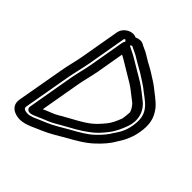

<svg xmlns="http://www.w3.org/2000/svg" viewBox="-200 -819 992 992"><g transform="rotate(45 296.5 -323.0)"><path d="M164 -418C157 -378 145 -337 137 -292L94 -44C91 -29 103 -19 114 -19C125 -19 134 -22 143 -26C169 -37 187 -46 209 -54C237 -65 259 -80 281 -92C324 -116 367 -138 407 -169C434 -188 456 -214 473 -236C497 -265 511 -298 523 -331C546 -396 520 -450 481 -478C458 -495 435 -516 406 -534C368 -556 338 -574 300 -597C274 -613 261 -617 237 -630C237 -630 205 -652 197 -608ZM214 -418 240 -569C248 -565 256 -561 269 -553C307 -530 336 -513 374 -490C398 -475 420 -455 446 -436C461 -426 476 -404 480 -386C480 -381 477 -348 475 -338C464 -308 451 -281 436 -263C418 -241 400 -221 381 -206C346 -178 306 -159 262 -134C237 -120 217 -107 198 -100C181 -94 167 -87 150 -80L187 -292C194 -334 206 -375 214 -418ZM190 -631C190 -633 194 -636 197 -636C199 -636 199 -636 200 -634C203 -629 218 -612 240 -635C244 -639 246 -638 248 -637L258 -632C278 -622 286 -620 308 -606C340 -586 361 -577 388 -559C406 -547 424 -536 439 -525C491 -482 551 -458 541 -367C536 -319 522 -289 499 -256C498 -255 497 -255 497 -254C483 -228 462 -204 438 -181C408 -151 366 -128 323 -104C287 -83 246 -58 212 -44C188 -35 169 -25 147 -16C131 -10 121 -8 113 -8C85 -8 78 -17 80 -30L126 -291C134 -334 145 -374 153 -418ZM140 -631 103 -418C96 -377 84 -337 76 -291L30 -30C21 23 67 42 104 42C146 42 193 14 224 2C265 -15 306 -41 342 -62C383 -85 431 -111 470 -149C495 -173 520 -199 540 -235C565 -272 585 -314 591 -371C598 -432 580 -467 555 -499L554 -500C529 -528 500 -546 475 -567C457 -581 438 -592 421 -603C391 -623 368 -632 340 -650C318 -664 307 -669 286 -678L277 -683C262 -691 243 -689 227 -681C221 -684 213 -686 206 -686C176 -686 145 -662 140 -631Z"/></g></svg>

Font: Blanket
Style: OutlineObl
Weight: 400
Foundry: Cannot Into Space Fonts
Version: Version 0.9